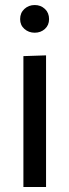

<svg xmlns="http://www.w3.org/2000/svg" viewBox="-20 -743 275 763"><path d="M118 -613Q94 -613 77 -628Q60 -643 60 -667Q60 -692 77 -707.5Q94 -723 118 -723Q142 -723 158.5 -707.5Q175 -692 175 -667Q175 -643 158.5 -628Q142 -613 118 -613ZM73 -520 163 -523V0H73Z"/></svg>

Font: Murecho
Style: Regular
Weight: 400
Designer: Neil Summerour
Foundry: Positype
Version: Version 1.010; ttfautohint (v1.8.3)